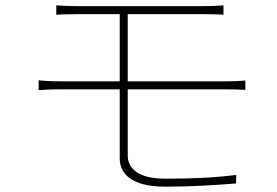

<svg xmlns="http://www.w3.org/2000/svg" viewBox="-20 -705 1040 720"><path d="M125 -404V-367C150 -369 181 -370 204 -370H429V-111C429 -49 480 -5 599 -5C696 -5 775 -10 865 -17L866 -49C775 -38 699 -35 599 -35C495 -35 459 -76 459 -122V-370H831C853 -370 881 -369 900 -368V-403C881 -401 852 -400 831 -400H459V-652H743C777 -652 796 -651 818 -650V-685C797 -683 775 -682 743 -682C685 -682 330 -682 274 -682C242 -682 215 -683 191 -685V-650C215 -651 242 -652 274 -652H429V-400H204C181 -400 151 -401 125 -404Z"/></svg>

Font: Harano Aji Gothic K1 ExtraLight
Style: Regular
Weight: 250
Foundry: Masamichi Hosoda
Version: HaranoAjiGothicK1-ExtraLight version 20230610;ttx 4.39.4